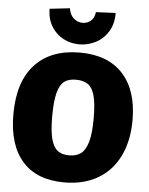

<svg xmlns="http://www.w3.org/2000/svg" viewBox="-63 -1021 846 1087"><g transform="rotate(5 360.0 -477.5)"><path d="M23 -344Q23 -530 113.5 -627.5Q204 -725 368 -725Q528 -725 613 -632Q698 -539 698 -370Q698 -252 655.5 -165Q613 -78 533 -31.5Q453 15 343 15Q187 15 105 -77.5Q23 -170 23 -344ZM478 -362Q478 -443 466 -488Q454 -533 428.5 -551.5Q403 -570 359 -570Q318 -570 293.5 -552Q269 -534 256 -486.5Q243 -439 243 -351Q243 -271 254.5 -225.5Q266 -180 290.5 -160Q315 -140 358 -140Q398 -140 424 -159Q450 -178 464 -226.5Q478 -275 478 -362ZM175 -957 290 -970Q295 -933 317.5 -913.5Q340 -894 368 -894Q395 -894 415 -911.5Q435 -929 438 -961L550 -966Q551 -906 524.5 -861.5Q498 -817 453.5 -794Q409 -771 360 -771Q312 -771 270 -792.5Q228 -814 202 -856Q176 -898 175 -957Z"/></g></svg>

Font: Bitter Pro Black
Style: Regular
Weight: 900
Designer: Sol Matas, and Bitter project Authors
Foundry: Sol Matas
Version: Version 1.010